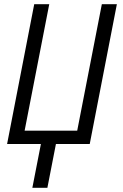

<svg xmlns="http://www.w3.org/2000/svg" viewBox="-20 -690 590 920"><path d="M135 210 176 0H14L144 -670H216L98 -64H350L468 -670H540L410 0H248L207 210Z"/></svg>

Font: Lode
Style: Italic
Weight: 400
Italic angle: -11°
Monospace: yes
Designer: Belleve Invis
Foundry: Belleve Invis
Version: Version 29.2.0; ttfautohint (v1.8.3)